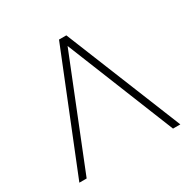

<svg xmlns="http://www.w3.org/2000/svg" viewBox="-156 -850 996 1001"><g transform="rotate(-30 341.5 -349.5)"><path d="M650.9 0H606.9L346.2 -647.9L86.9 0H43L324.2 -699.2H368.2Z"/></g></svg>

Font: Montserrat-Arabic ExtraLight
Style: Regular
Weight: 275
Designer: Mohamed Gaber
Foundry: Kief Type Foundry
Version: Version 5.008;PS 005.008;hotconv 1.0.88;makeotf.lib2.5.64775